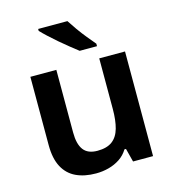

<svg xmlns="http://www.w3.org/2000/svg" viewBox="-114 -860 869 964"><g transform="rotate(-15 320.5 -378.0)"><path d="M565 -544V0H461L443 -70H435Q418 -42 391.5 -24.5Q365 -7 333 1.5Q301 10 267 10Q207 10 163.5 -10.5Q120 -31 96.5 -75Q73 -119 73 -189V-544H208V-218Q208 -158 230.5 -128Q253 -98 303 -98Q352 -98 380 -119Q408 -140 419.5 -181Q431 -222 431 -281V-544ZM325 -766Q339 -744 358.5 -716.5Q378 -689 399 -663.5Q420 -638 436 -619V-606H346Q328 -620 303.5 -639.5Q279 -659 254 -680.5Q229 -702 207.5 -722Q186 -742 173 -756V-766Z"/></g></svg>

Font: Noto Sans Oriya SemiBold
Style: Regular
Weight: 600
Version: Version 2.003